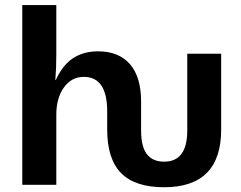

<svg xmlns="http://www.w3.org/2000/svg" viewBox="-20 -745 971 774"><path d="M641.6 9.8Q524.4 9.8 468.3 -47.1Q412.1 -104 412.1 -222.7V-295.9Q412.1 -435.1 317.9 -435.1Q268.1 -435.1 237.5 -392.3Q207 -349.6 207 -282.7V0H69.8V-724.6H207V-526.9Q207 -500 206.1 -474.1Q205.1 -448.2 203.1 -422.9H205.1Q232.9 -483.4 274.9 -510.7Q316.9 -538.1 375 -538.1Q459 -538.1 503.9 -486.3Q548.8 -434.6 548.8 -335V-218.8Q548.8 -154.3 572 -123.8Q595.2 -93.3 641.6 -93.3Q734.9 -93.3 734.9 -218.8V-528.3H871.6V-222.7Q871.6 9.8 641.6 9.8Z"/></svg>

Font: Arimo
Style: Bold
Weight: 700
Designer: Steve Matteson
Foundry: Monotype Imaging Inc.
Version: Version 1.33